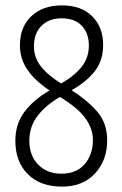

<svg xmlns="http://www.w3.org/2000/svg" viewBox="-20 -774 454 713"><path d="M210 -754Q282 -754 322.5 -713.5Q363 -673 363 -607Q363 -549 332 -509.5Q301 -470 246 -439Q304 -402 341 -359.5Q378 -317 378 -253Q378 -178 332.5 -129.5Q287 -81 211 -81Q129 -81 83 -127.5Q37 -174 37 -251Q37 -314 71 -359Q105 -404 164 -438Q109 -475 81.5 -515.5Q54 -556 54 -606Q54 -674 96.5 -714Q139 -754 210 -754ZM209 -706Q162 -706 134 -678Q106 -650 106 -602Q106 -561 131 -528.5Q156 -496 207 -464Q255 -491 282.5 -525Q310 -559 310 -605Q310 -651 283.5 -678.5Q257 -706 209 -706ZM89 -251Q89 -196 122 -162.5Q155 -129 208 -129Q264 -129 294.5 -164.5Q325 -200 325 -254Q325 -294 300.5 -330Q276 -366 223 -401L203 -414Q152 -385 120.5 -345Q89 -305 89 -251Z"/></svg>

Font: Noto Sans Telugu UI ExtraCondensed Light
Style: Regular
Weight: 300
Width: 2
Designer: Jelle Bosma - Monotype Design Team
Foundry: Monotype Imaging Inc.
Version: Version 2.005; ttfautohint (v1.8.4.7-5d5b)